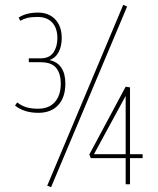

<svg xmlns="http://www.w3.org/2000/svg" viewBox="-20 -761 651 793"><path d="M42 -325 51 -338Q69 -324 89 -318Q109 -312 137 -312Q182 -312 206.5 -339.5Q231 -367 231 -416Q231 -457 212 -480.5Q193 -504 147 -504H99V-520H147Q184 -520 200.5 -544Q217 -568 217 -603Q217 -645 195.5 -668Q174 -691 135 -691Q109 -691 93 -687Q77 -683 64 -675L57 -688Q69 -697 89.5 -703Q110 -709 137 -709Q182 -709 208.5 -680.5Q235 -652 235 -604Q235 -570 222 -545.5Q209 -521 184 -513Q217 -506 233.5 -481Q250 -456 250 -416Q250 -359 220.5 -327Q191 -295 138 -295Q80 -295 42 -325ZM191 12 175 6 489 -741 505 -734ZM355 -108 349 -123 499 -403 517 -400V-124H569V-108H517V0H499V-108ZM368 -124H499V-365Z"/></svg>

Font: Georama SemiCondensed Thin
Style: Regular
Weight: 100
Width: 4
Designer: Jean-Baptiste Levee
Foundry: Production Type
Version: Version 1.000